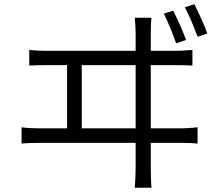

<svg xmlns="http://www.w3.org/2000/svg" viewBox="-20 -844 1040 899"><path d="M851 -657 805 -641Q776 -722 747 -780L791 -794Q831 -714 851 -657ZM951 -687 905 -672Q872 -762 845 -810L890 -824Q905 -795 922.5 -756Q940 -717 951 -687ZM204 -606H615V-692Q615 -718 611 -761H689Q686 -730 686 -692V-606H799Q829 -606 881 -610V-537Q854 -539 799 -539H686V-243H825Q863 -243 905 -248V-172Q879 -175 825 -175H686V-60Q686 -13 689 35H611Q615 -13 615 -58V-175H167Q112 -175 81 -172V-248Q117 -243 167 -243H294V-539H204Q147 -539 117 -537V-610Q156 -606 204 -606ZM363 -539V-243H615V-539Z"/></svg>

Font: Sinter Normal
Style: Regular
Weight: 350
Foundry: Adobe & rsms
Version: Version 1.000